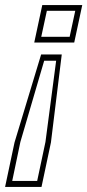

<svg xmlns="http://www.w3.org/2000/svg" viewBox="-29 -720 343 754"><path d="M137 -700H294L262.5 -553H105.5ZM155 -677.5 133 -575.5H244.5L266.5 -677.5ZM132.5 -506H213.5L171 -160.5L134 14H-9L28 -160.5ZM144.5 -481.5 51 -162.5 19 -9.5H117L149.5 -162.5L191.5 -481.5Z"/></svg>

Font: Tourney Condensed ExtraLight
Style: Italic
Weight: 200
Width: 3
Italic angle: -12°
Designer: Tyler Finck
Foundry: Etcetera Type Co
Version: Version 1.010; ttfautohint (v1.8.3)